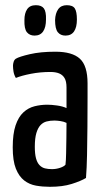

<svg xmlns="http://www.w3.org/2000/svg" viewBox="-20 -709 394 739"><path d="M172 10Q144 10 118.5 5.5Q93 1 73 -14.5Q53 -30 41 -60Q29 -90 29 -142Q29 -194 40 -226.5Q51 -259 70 -276.5Q89 -294 113 -300Q137 -306 162 -306Q178 -306 199.5 -303Q221 -300 236 -293Q236 -293 236 -307Q236 -321 236 -339.5Q236 -358 236 -372Q236 -396 228.5 -408.5Q221 -421 207.5 -426.5Q194 -432 174 -432Q135 -432 99 -425Q63 -418 41 -409Q34 -421 32 -433.5Q30 -446 30 -456Q30 -463 32.5 -471Q35 -479 41 -483Q54 -491 95 -500.5Q136 -510 193 -510Q258 -510 287.5 -483Q317 -456 317 -388V-335Q317 -278 316.5 -220.5Q316 -163 315 -112.5Q314 -62 311 -24Q291 -12 256 -1Q221 10 172 10ZM180 -58Q196 -58 211 -63Q226 -68 232 -75Q234 -91 234.5 -119Q235 -147 235.5 -178Q236 -209 236 -236Q226 -241 212.5 -243Q199 -245 189 -245Q173 -245 159.5 -241.5Q146 -238 136 -227.5Q126 -217 120 -197Q114 -177 114 -144Q114 -117 118.5 -100Q123 -83 132 -73.5Q141 -64 153 -61Q165 -58 180 -58ZM113 -572Q94 -572 83.5 -585Q73 -598 74 -632Q74 -658 84.5 -673.5Q95 -689 118 -689Q140 -689 149 -676.5Q158 -664 157 -634Q157 -604 146 -588Q135 -572 113 -572ZM232 -572Q213 -572 202.5 -585Q192 -598 192 -632Q193 -658 204 -673.5Q215 -689 237 -689Q260 -689 268 -676.5Q276 -664 276 -634Q276 -604 265 -588Q254 -572 232 -572Z"/></svg>

Font: Yanone Kaffeesatz ExtraLight
Style: Regular
Weight: 400
Version: Version 2.003